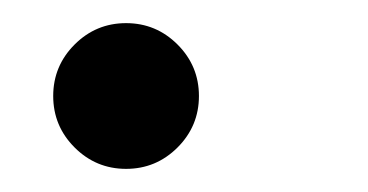

<svg xmlns="http://www.w3.org/2000/svg" viewBox="-20 -140 318 166"><path d="M44.5 -12.5Q26 -31 26 -57Q26 -83 44.5 -101.5Q63 -120 89 -120Q115 -120 133.5 -101.5Q152 -83 152 -57Q152 -31 133.5 -12.5Q115 6 89 6Q63 6 44.5 -12.5Z"/></svg>

Font: Justus
Style: ItalicOldstyle
Weight: 400
Italic angle: -12°
Version: Version 001.001